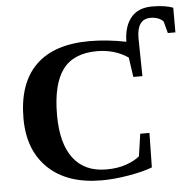

<svg xmlns="http://www.w3.org/2000/svg" viewBox="-56 -858 923 923"><g transform="rotate(-5 406.0 -396.0)"><path d="M775.9 -668 761.2 -724.1Q752.4 -735.4 735.8 -741.7Q719.2 -748 699.2 -748Q633.3 -748 633.3 -655.3L636.2 -472.2H592.3L578.6 -566.9Q514.2 -610.8 428.7 -610.8Q315.4 -610.8 263.2 -540.3Q210.9 -469.7 210.9 -321.3Q210.9 -184.1 265.6 -112.3Q320.3 -40.5 424.8 -40.5Q480 -40.5 521.2 -55.2Q562.5 -69.8 585.9 -89.8L601.6 -197.3H646L643.1 -31.2Q599.1 -14.2 528.8 -2.2Q458.5 9.8 397.9 9.8Q233.4 9.8 141.1 -77.6Q48.8 -165 48.8 -319.8Q48.8 -487.8 137 -575Q225.1 -662.1 397.5 -662.1Q481 -662.1 573.7 -643.6Q574.7 -717.8 609.4 -759.8Q644 -801.8 711.4 -801.8Q773.9 -801.8 812.5 -787.1V-668Z"/></g></svg>

Font: Liberation Serif
Style: Bold
Weight: 700
Designer: Steve Matteson
Foundry: Ascender Corporation
Version: Version 2.1.5